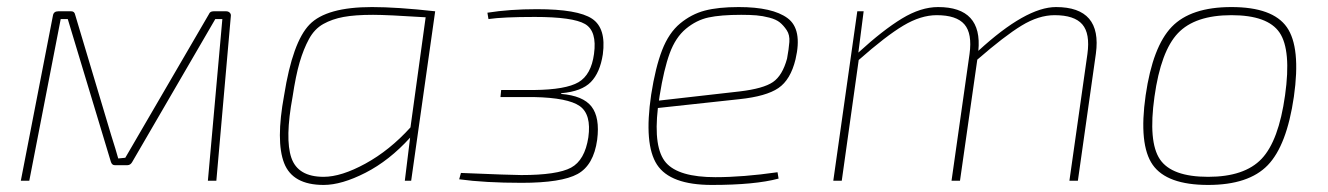

<svg xmlns="http://www.w3.org/2000/svg" viewBox="-20 -512 3762 544"><path d="M585 -480H621Q627 -480 631 -476Q635 -472 634 -466L593 0H569L610 -458H590L354 -52Q349 -44 341 -44H305Q297 -44 294 -54L172 -458H152L63 0H39L130 -468Q132 -480 145 -480H182Q191 -480 193 -470L295 -129Q309 -85 315 -63L335 -65Q343 -78 356 -101Q369 -124 374 -132L572 -472Q575 -480 585 -480Z M1127 0 1142 -122Q1083 -57 1015.5 -22.5Q948 12 897 12Q809 12 785 -50Q761 -112 785 -242Q809 -393 857 -442.5Q905 -492 1034 -492Q1105 -492 1213 -480L1145 0ZM1143 -151 1186 -463Q1077 -470 1037 -470Q986 -470 953.5 -464Q921 -458 896 -444Q871 -430 855.5 -401.5Q840 -373 829 -335.5Q818 -298 809 -238Q787 -119 805.5 -65Q824 -11 897 -11Q947 -11 1015.5 -48.5Q1084 -86 1143 -151Z M1364 -458 1361 -476Q1424 -486 1501 -486Q1617 -486 1657.5 -459Q1698 -432 1688 -358Q1680 -306 1654 -279.5Q1628 -253 1571 -248L1569 -246Q1632 -241 1656 -210Q1680 -179 1672 -116Q1662 -44 1616.5 -19Q1571 6 1458 6Q1354 6 1281 -4L1286 -22Q1430 -16 1457 -16Q1559 -16 1598 -37Q1637 -58 1647 -123Q1656 -188 1622.5 -211.5Q1589 -235 1493 -237H1398L1400 -257H1494Q1583 -258 1619 -279Q1655 -300 1663 -359Q1672 -424 1637.5 -444Q1603 -464 1495 -464Q1405 -464 1364 -458Z M2183 -24 2186 -6Q2119 12 1997 12Q1879 12 1841.5 -45.5Q1804 -103 1825 -244Q1837 -321 1856 -370Q1875 -419 1907 -445.5Q1939 -472 1977 -482Q2015 -492 2073 -492Q2169 -492 2211.5 -460.5Q2254 -429 2234 -344Q2220 -286 2185.5 -262.5Q2151 -239 2075 -231L1844 -206Q1831 -92 1867 -51Q1903 -10 2007 -10Q2085 -10 2183 -24ZM1847 -227 2076 -253Q2143 -261 2170 -279.5Q2197 -298 2210 -346Q2215 -373 2216.5 -393Q2218 -413 2209 -426.5Q2200 -440 2189.5 -448.5Q2179 -457 2160 -462Q2141 -467 2123 -468.5Q2105 -470 2080 -470Q2022 -470 1987.5 -462.5Q1953 -455 1923.5 -430.5Q1894 -406 1877.5 -361Q1861 -316 1849 -241Z M2427 -480 2412 -363Q2482 -427 2535.5 -459.5Q2589 -492 2638 -492Q2764 -492 2752 -368Q2887 -492 2972 -492Q3103 -492 3085 -360L3034 0H3010L3061 -359Q3069 -417 3046.5 -443Q3024 -469 2968 -469Q2923 -469 2874.5 -439.5Q2826 -410 2749 -343L2700 0H2676L2727 -359Q2735 -417 2712.5 -443Q2690 -469 2634 -469Q2589 -469 2539.5 -439.5Q2490 -410 2413 -342L2365 0H2341L2409 -480Z M3469 -492Q3586 -492 3626 -435Q3666 -378 3646 -238Q3626 -100 3572 -44Q3518 12 3403 12Q3286 12 3246 -45Q3206 -102 3226 -242Q3246 -380 3300 -436Q3354 -492 3469 -492ZM3251 -238Q3233 -110 3266.5 -60.5Q3300 -11 3403 -11Q3506 -11 3554.5 -62Q3603 -113 3621 -242Q3639 -370 3605.5 -419.5Q3572 -469 3469 -469Q3366 -469 3317.5 -418Q3269 -367 3251 -238Z"/></svg>

Font: Exo 2.0 Thin
Style: Italic
Weight: 250
Italic angle: -8°
Designer: Natanael Gama
Version: Version 1.001;PS 001.001;hotconv 1.0.70;makeotf.lib2.5.58329